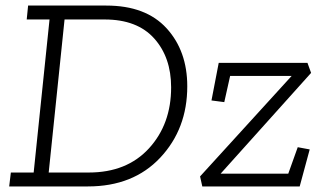

<svg xmlns="http://www.w3.org/2000/svg" viewBox="-20 -670 1176 690"><path d="M362 -650Q504 -650 578.5 -568.5Q653 -487 653 -360Q653 -207 556 -103.5Q459 0 296 0H13L19 -50H101L158 -600H76L81 -650ZM299 -50Q436 -50 515.5 -137Q595 -224 595 -356Q595 -464 534 -532Q473 -600 356 -600H212L155 -50ZM1057 0H707L699 -36L1028 -397H807L786 -303L740 -309L766 -444H1085L1098 -408L773 -46H1016L1050 -141L1093 -133Z"/></svg>

Font: Zilla Slab Light
Style: Italic
Weight: 300
Italic angle: -6°
Designer: Typotheque.com
Foundry: Typotheque type foundry
Version: Version 1.1; 2017; ttfautohint (v1.6)